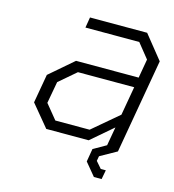

<svg xmlns="http://www.w3.org/2000/svg" viewBox="-102 -608 764 844"><g transform="rotate(15 280.0 -186.5)"><path d="M402 150 354 92 364 33 422 0 437 -85 338 0H145L63 -99L86 -230L194 -323H479L494 -409L441 -475H196L204 -523H464L550 -416L475 14L400 56L396 78L422 108H445L437 150ZM174 -46H330L448 -146L471 -277H215L138 -211L120 -112Z"/></g></svg>

Font: Tomorrow Light
Style: Italic
Weight: 300
Italic angle: -10°
Designer: Tony de Marco, Monica Rizzolli
Foundry: Just in Type
Version: Version 2.002